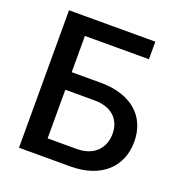

<svg xmlns="http://www.w3.org/2000/svg" viewBox="-128 -822 883 933"><g transform="rotate(20 313.0 -355.5)"><path d="M517.6 -710.9H71.3V0H336.9C496.6 0 587.9 -88.9 587.9 -218.3C587.9 -348.1 496.6 -432.6 336.9 -432.6H186.5V-620.1H517.6ZM186.5 -341.8H336.9C432.6 -341.8 475.6 -286.6 475.6 -219.2C475.6 -150.9 432.6 -90.3 336.9 -90.3H186.5Z"/></g></svg>

Font: Bert Sans Medium
Style: Regular
Weight: 500
Designer: Christian Robertson (Google), Cristiano Sobral
Foundry: Google, Cristiano Sobral
Version: Version 3.101